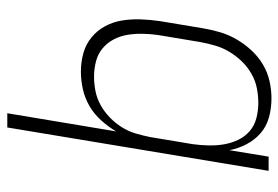

<svg xmlns="http://www.w3.org/2000/svg" viewBox="-142 -426 783 540"><g transform="rotate(90 250.0 -156.5)"><path d="M299 215 350 -91Q337 -69 319 -49Q301 -29 278.5 -16Q256 -3 231 2.5Q206 8 182 8Q155 8 130 1Q105 -6 85.5 -22Q66 -38 54 -60.5Q42 -83 38 -108.5Q34 -134 35 -161Q36 -188 40 -215L60 -335Q64 -359 71 -383Q78 -407 91 -429.5Q104 -452 122 -471.5Q140 -491 162 -504Q184 -517 208.5 -522.5Q233 -528 257 -528Q285 -528 310.5 -521Q336 -514 355 -497.5Q374 -481 386 -458Q398 -435 403 -410L421 -520H461L339 215ZM196 -29Q216 -29 236.5 -33Q257 -37 276 -47.5Q295 -58 311 -73.5Q327 -89 338.5 -107.5Q350 -126 356 -146.5Q362 -167 366 -187L386 -307Q389 -329 389.5 -351Q390 -373 386.5 -394Q383 -415 374 -434Q365 -453 349.5 -466.5Q334 -480 313 -485.5Q292 -491 270 -491Q250 -491 229 -487Q208 -483 188.5 -472Q169 -461 153.5 -445Q138 -429 126.5 -410Q115 -391 109 -370.5Q103 -350 99 -329L79 -209Q76 -188 75.5 -166Q75 -144 78.5 -123Q82 -102 91.5 -84Q101 -66 116.5 -53Q132 -40 153 -34.5Q174 -29 196 -29Z"/></g></svg>

Font: Iosevka Term Curly Extralight
Style: Italic
Weight: 200
Italic angle: -9°
Designer: Belleve Invis
Foundry: Belleve Invis
Version: Version 32.3.0